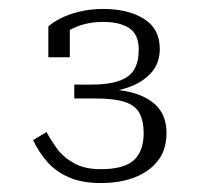

<svg xmlns="http://www.w3.org/2000/svg" viewBox="-20 -772 444 429"><path d="M205 -394Q169 -394 145 -407.5Q121 -421 107 -440.5Q93 -460 84 -477L54 -459Q66 -433 85 -411Q104 -389 133.5 -376Q163 -363 205 -363Q248 -363 280.5 -375.5Q313 -388 332.5 -412.5Q352 -437 352 -475Q352 -506 337 -527Q322 -548 291 -560Q260 -572 211 -573L201 -565Q235 -566 266 -576.5Q297 -587 317 -608.5Q337 -630 337 -663Q337 -708 301.5 -730Q266 -752 211 -752Q182 -752 157.5 -746Q133 -740 115.5 -731Q98 -722 88 -713V-644H136V-711Q128 -710 122.5 -706.5Q117 -703 114 -698Q111 -693 108 -686Q124 -701 150.5 -712Q177 -723 211 -723Q248 -723 269 -709Q290 -695 290 -661Q290 -617 264 -600Q238 -583 185 -583H146V-552H192Q236 -552 259.5 -544Q283 -536 292 -518.5Q301 -501 301 -475Q301 -434 279 -414Q257 -394 205 -394Z"/></svg>

Font: Roboto Serif Thin
Style: Regular
Weight: 250
Designer: Greg Gazdowicz
Foundry: Commercial Type
Version: Version 1.004